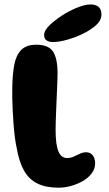

<svg xmlns="http://www.w3.org/2000/svg" viewBox="-20 -836 500 884"><path d="M250.6 28.2Q191.1 28.2 152.1 8.9Q113 -10.5 90.3 -51Q67.6 -91.5 56.8 -154.8Q51.9 -176.8 48.2 -205.8Q44.5 -234.9 42.2 -267.2Q39.9 -299.5 38.4 -330.5Q36.9 -361.5 36.4 -387.2Q36 -413 36.5 -429.4Q37.2 -493.1 45.8 -538.1Q54.4 -583 78.2 -606.6Q102.1 -630.1 147.6 -630.1Q203.1 -630.1 224.1 -598.6Q245 -567.1 245 -498Q245 -486 244.3 -466.8Q243.6 -447.5 242.6 -423.9Q241.6 -400.2 240.5 -374.6Q239.4 -349 238.4 -324.1Q237.4 -299.2 236.7 -277.4Q236 -255.5 236 -239.2Q236 -203.5 239.3 -178.5Q242.6 -153.5 249.4 -138.1Q256.1 -122.6 266 -115.5Q275.9 -108.4 288.9 -108.4Q305.1 -108.4 319.6 -115Q334 -121.6 348.1 -128.3Q362.1 -135 376.9 -135Q395.6 -135 406.8 -121.1Q417.9 -107.2 417.9 -84Q417.9 -58.5 402.1 -37.6Q386.2 -16.8 360.9 -2.2Q335.5 12.4 306.4 20.3Q277.2 28.2 250.6 28.2ZM223.1 -642.4Q206.1 -642.4 194.6 -649.9Q183.1 -657.5 183.1 -675Q183.1 -696.8 212.4 -723.9Q241.8 -751.1 283.1 -775.4Q312.9 -792.6 343.6 -804.1Q374.4 -815.5 396.6 -815.5Q420.6 -815.5 433.8 -804.4Q447 -793.2 447 -768.6Q447 -742.9 423.2 -720.9Q399.4 -698.9 362.2 -680.8Q327.6 -664 289.8 -653.2Q252 -642.4 223.1 -642.4Z"/></svg>

Font: Gluten Thin
Style: Regular
Weight: 100
Designer: Tyler Finck
Foundry: Etcetera Type Company
Version: Version 1.300